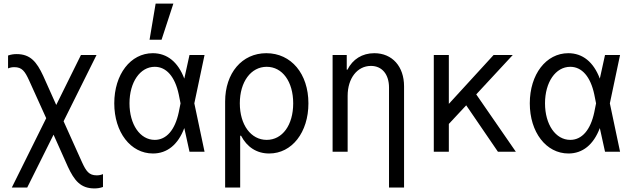

<svg xmlns="http://www.w3.org/2000/svg" viewBox="-20 -847 3520 1072"><path d="M46 200H132L279 -95L359 84C395 161 430 205 507 205C523 205 538 203 555 197V125C544 130 532 132 520 132C477 132 461 109 438 59L335 -170L519 -540H432L294 -261L221 -424C185 -501 150 -545 73 -545C57 -545 42 -543 25 -537V-465C36 -470 48 -472 60 -472C103 -472 119 -449 142 -399L238 -187Z M833 -550C709 -550 618 -432 618 -270C618 -109 709 10 834 10C913 10 974 -39 1009 -132L1038 0H1122L1065 -270L1122 -540H1038L1009 -408C974 -501 913 -550 833 -550ZM978 -220C957 -121 909 -66 844 -66C762 -66 703 -152 703 -270C703 -388 762 -474 844 -474C909 -474 957 -419 978 -320L988 -270ZM948 -827H849L815 -625H882Z M1326 -89C1359 -26 1413 10 1483 10C1610 10 1702 -108 1702 -270C1702 -435 1606 -550 1467 -550C1331 -550 1237 -439 1237 -280V200H1321V-89ZM1319 -270C1319 -390 1381 -474 1469 -474C1557 -474 1617 -391 1617 -270C1617 -149 1557 -66 1469 -66C1381 -66 1319 -150 1319 -270Z M1837 0H1921V-312C1921 -410 1975 -479 2051 -479C2113 -479 2152 -432 2152 -358V200H2236V-365C2236 -476 2170 -550 2070 -550C2002 -550 1949 -516 1920 -458H1916V-540H1837Z M2402 0H2486V-155L2583 -259L2760 0H2860L2639 -320L2843 -540H2736L2486 -267V-540H2402Z M3153 -550C3029 -550 2938 -432 2938 -270C2938 -109 3029 10 3154 10C3233 10 3294 -39 3329 -132L3358 0H3442L3385 -270L3442 -540H3358L3329 -408C3294 -501 3233 -550 3153 -550ZM3298 -220C3277 -121 3229 -66 3164 -66C3082 -66 3023 -152 3023 -270C3023 -388 3082 -474 3164 -474C3229 -474 3277 -419 3298 -320L3308 -270Z"/></svg>

Font: CommitMono-dimboump
Style: Regular
Weight: 400
Monospace: yes
Designer: Eigil Nikolajsen
Foundry: Eigil Nikolajsen
Version: Version 1.143